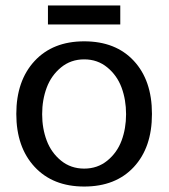

<svg xmlns="http://www.w3.org/2000/svg" viewBox="-20 -662 612 696"><path d="M437 -248Q437 -300.3 420.7 -344.5Q404.3 -388.7 368.9 -417.7Q333.5 -446.8 285.2 -446.8Q236.8 -446.8 201.4 -417.7Q166 -388.7 149.4 -344.5Q132.8 -300.3 132.8 -248Q132.8 -196.3 149.4 -152.3Q166 -108.4 201.4 -79.6Q236.8 -50.8 285.2 -50.8Q333.5 -50.8 368.9 -79.6Q404.3 -108.4 420.7 -152.3Q437 -196.3 437 -248ZM530.8 -250V-248Q530.8 -127.4 465.1 -56.6Q399.4 14.2 285.2 14.2Q171.4 14.2 105.2 -57.4Q39.1 -128.9 39.1 -249Q39.1 -369.1 105.2 -440.7Q171.4 -512.2 285.2 -512.2Q399.4 -512.2 465.1 -441.4Q530.8 -370.6 530.8 -250ZM416 -573.2H153.8V-642.1H416Z"/></svg>

Font: Perun
Style: Regular
Weight: 400
Version: Version 1.0000